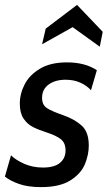

<svg xmlns="http://www.w3.org/2000/svg" viewBox="-30 -755 440 785"><path d="M-10 -33 15 -120Q34 -101 68.5 -85.5Q103 -70 146 -70Q192 -70 215 -89Q238 -108 238 -140Q238 -171 218.5 -186Q199 -201 165 -212Q128 -224 105 -235.5Q82 -247 66.5 -270Q51 -293 51 -331Q51 -372 71 -410.5Q91 -449 134 -474.5Q177 -500 244 -500Q317 -500 366 -468L342 -386Q325 -405 298.5 -417Q272 -429 238 -429Q196 -429 169 -409.5Q142 -390 142 -355Q142 -327 160.5 -314Q179 -301 231 -283Q276 -267 304.5 -241Q333 -215 333 -160Q333 -123 317.5 -84.5Q302 -46 258.5 -18Q215 10 138 10Q84 10 47.5 -3Q11 -16 -10 -33ZM157 -638 285 -735 390 -625 378 -564 267 -644 142 -574Z"/></svg>

Font: Cabin
Style: Italic
Weight: 400
Italic angle: -7°
Designer: Pablo Impallari
Foundry: Pablo Impallari. http://www.impallari.com Igino Marini. http://www.ikern.com
Version: Version 2.200